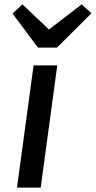

<svg xmlns="http://www.w3.org/2000/svg" viewBox="-20 -855 437 875"><path d="M57.5 0 133 -557H241L165.5 0ZM153 -638 37 -793.5 82.5 -835 203 -720.5 352 -835 397 -794.5 239.5 -638Z"/></svg>

Font: Merriweather Sans Italic
Style: Regular
Weight: 400
Italic angle: -7.5°
Designer: Eben Sorkin
Foundry: Eben Sorkin
Version: Version 1.008; ttfautohint (v1.7.19-72a1) -l 8 -r 50 -G 200 